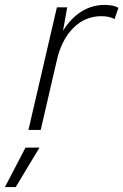

<svg xmlns="http://www.w3.org/2000/svg" viewBox="-87 -530 503 783"><path d="M340 -510Q376 -510 396 -498L380 -452Q360 -464 326 -464Q260 -464 212 -416Q164 -368 145 -285L79 0H29L145 -500H187L170 -404Q199 -453 243 -481.5Q287 -510 340 -510ZM-67 233 17 72H74L-23 233Z"/></svg>

Font: Elaine Sans Light
Style: Italic
Weight: 300
Italic angle: -13°
Designer: Wei Huang
Foundry: Wei Huang
Version: Version 2.001;December 24, 2019;FontCreator 12.0.0.2547 64-b